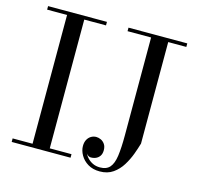

<svg xmlns="http://www.w3.org/2000/svg" viewBox="-111 -872 1078 1024"><g transform="rotate(15 428.0 -360.0)"><path d="M31 0V-19.5H141V-730.5H31V-750H356V-730.5H236V-19.5H356V0ZM799.5 -750V-730.5H699.5V-170Q692 -143.5 679.5 -109.5Q667 -75.5 647.2 -43.5Q627.5 -11.5 597.5 9.5Q567.5 30.5 524.5 30.5Q486 30.5 459 14Q432 -2.5 417.8 -27.5Q403.5 -52.5 403.5 -77.5Q403.5 -98.5 411.5 -113Q419.5 -127.5 432.5 -135Q445.5 -142.5 460.5 -142.5Q473 -142.5 486 -136.5Q499 -130.5 508 -117.5Q517 -104.5 517 -84Q517 -64 508 -51.5Q499 -39 485.2 -33.8Q471.5 -28.5 456 -29.5Q449 -30.5 441.8 -36.2Q434.5 -42 432 -51Q437.5 -35.5 449.8 -21.8Q462 -8 479.8 0.8Q497.5 9.5 520 9.5Q556 9.5 574.2 -11.2Q592.5 -32 598.8 -76.2Q605 -120.5 605 -190V-730.5H475V-750Z"/></g></svg>

Font: Bodoni Moda SC
Style: Regular
Weight: 400
Designer: Owen Earl
Foundry: indestructible type
Version: Version 2.005